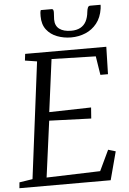

<svg xmlns="http://www.w3.org/2000/svg" viewBox="-63 -1025 720 1070"><g transform="rotate(-5 297.0 -489.5)"><path d="M1.5 0 4.5 -32.5 78.5 -44 161 -695.5 94 -706 98.5 -743H552.5L548.5 -590H506L489.5 -695L242.5 -701.5L204 -408L438.5 -413.5L434 -352L199.5 -360.5L157.5 -46L458 -55.5L512.5 -170.5L554 -158L512 0ZM266.5 -978.5Q274 -978.5 276.2 -972.8Q278.5 -967 278 -958Q278 -949 277 -939Q276 -929 276 -920Q276 -884.5 299.5 -866.8Q323 -849 366 -849Q396 -849 417 -860.2Q438 -871.5 449.5 -893.2Q461 -915 464 -946Q465.5 -960 469.5 -969.5Q473.5 -979 483 -979H541Q541 -975.5 540.8 -970.8Q540.5 -966 539.5 -957.5Q532 -908 506.2 -875.8Q480.5 -843.5 443 -827.8Q405.5 -812 362.5 -812Q321 -812 284.2 -826Q247.5 -840 225 -869.2Q202.5 -898.5 202.5 -944.5Q202.5 -954 203 -962.2Q203.5 -970.5 206.5 -978.5Z"/></g></svg>

Font: Merriweather 36pt Light
Style: Italic
Weight: 300
Italic angle: -7.8°
Version: Version 2.101